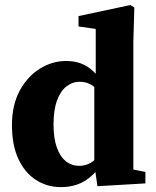

<svg xmlns="http://www.w3.org/2000/svg" viewBox="-20 -747 634 782"><path d="M228.5 15.1Q171.7 15.1 126.4 -14.1Q81.1 -43.3 54.9 -99.5Q28.7 -155.8 28.7 -237.2Q28.7 -319.2 60.3 -377.6Q91.8 -436 142.3 -467.3Q192.8 -498.6 248.8 -498.6Q283.3 -498.6 309.4 -488.6Q335.5 -478.7 356.9 -459.4Q378.3 -440.1 397 -410.5H423.4L413.4 -342.7Q383.8 -378.3 359.9 -396.2Q336 -414 304.9 -414Q274.9 -414 250.5 -394.9Q226.1 -375.8 212.1 -337.3Q198 -298.8 198 -239.2Q198 -184.9 211.1 -147.3Q224.1 -109.8 247.8 -90.7Q271.5 -71.6 302.3 -71.6Q338.2 -71.6 365.2 -95.4Q392.2 -119.2 415.6 -156.2L427.5 -86.5H399.2Q376.9 -51.8 351.2 -29.2Q325.5 -6.6 295.2 4.3Q264.9 15.1 228.5 15.1ZM376.9 11.4 364.1 -77.5V-81V-409.4L369.9 -420.2V-629.2L299.8 -639.2V-681.5L511 -726.5L527.1 -716.4L523.1 -576.3V-56.5L572.2 -46.6V0Z"/></svg>

Font: Source Serif 4 Variable
Style: Regular
Weight: 400
Designer: Frank Grießhammer
Foundry: Adobe
Version: Version 4.005;hotconv 1.1.0;makeotfexe 2.6.0